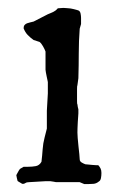

<svg xmlns="http://www.w3.org/2000/svg" viewBox="-20 -463 308 488"><path d="M53.7 0Q47.9 0 44.7 2.2Q41.5 4.4 38.1 4.4Q36.1 4.4 33.4 2.4Q30.8 0.5 25.4 -2.4Q24.4 -2.9 24.2 -5.1Q23.9 -7.3 22.9 -10.3Q22 -13.2 21.5 -17.6Q21.5 -18.1 22.7 -20.3Q23.9 -22.5 25.4 -25.1Q26.9 -27.8 28.3 -30.3Q29.8 -32.7 30.8 -33.7L40 -39.1H50.8Q62 -39.1 71 -40.8Q80.1 -42.5 85.4 -51.8Q87.4 -68.4 88.4 -83.5Q89.4 -98.6 93.3 -113.3L99.1 -136.2V-181.6L101.6 -225.6V-254.4Q101.6 -255.4 100.6 -259.5Q99.6 -263.7 98.6 -268.8Q97.7 -273.9 96.7 -278.6Q95.7 -283.2 95.7 -285.6V-332Q93.8 -337.4 89.4 -345.2Q85 -353 80.6 -356.4L65.4 -361.3Q57.1 -367.2 50.5 -374Q43.9 -380.9 40 -391.1Q40 -396.5 42.5 -399.4Q44.9 -402.3 48.8 -403.8Q52.7 -405.3 57.1 -406.2Q61.5 -407.2 65.4 -408.2L101.6 -426.8Q106 -428.7 109.1 -429.9Q112.3 -431.2 115.2 -432.6Q118.2 -434.1 120.8 -436Q123.5 -438 127 -441.9L141.1 -442.9Q143.6 -442.9 148.7 -442.4Q153.8 -441.9 154.8 -441.9Q156.2 -441.9 159.7 -441.4Q163.1 -440.9 167 -439.9Q170.9 -439 174.3 -438Q177.7 -437 179.2 -436.5Q183.6 -434.6 184.8 -428.5Q186 -422.4 186 -417.5V-401.9L182.6 -390.1Q180.2 -358.4 180.2 -327.6Q180.2 -296.9 179.2 -264.2L176.8 -246.6Q176.3 -246.1 176 -243.2Q175.8 -240.2 175.8 -236.3Q175.8 -232.4 175.8 -228.8Q175.8 -225.1 175.8 -223.1Q175.8 -219.7 175.8 -215.3Q175.8 -210.9 175.8 -207Q175.8 -203.1 176 -200.4Q176.3 -197.8 176.8 -197.8Q176.8 -196.3 177.7 -191.2Q178.7 -186 179.2 -185.1V-174.8Q179.2 -173.3 178.7 -167Q178.2 -160.6 177.7 -152.6Q177.2 -144.5 177 -137Q176.8 -129.4 176.8 -126Q176.8 -121.6 177.5 -112.1Q178.2 -102.5 179.4 -91.8Q180.7 -81.1 181.6 -71.5Q182.6 -62 182.6 -58.1Q182.6 -52.7 188.2 -49.6Q193.8 -46.4 197.3 -45.4Q198.7 -45.4 203.4 -44.9Q208 -44.4 213.4 -43.9Q218.8 -43.5 223.4 -43.2Q228 -43 230 -43Q233.4 -39.1 235.6 -34.7Q237.8 -30.3 237.8 -23.4Q237.8 -16.6 236.6 -10.3Q235.4 -3.9 231 -1.5Q225.1 3.4 218 4.2Q210.9 4.9 203.1 4.9H194.3L182.6 0H122.6Q122.1 0 116.2 -1.2Q110.4 -2.4 108.4 -2.4H94.7Z"/></svg>

Font: IM FELL English
Style: Regular
Weight: 400
Designer: Igino Marini
Foundry: Igino Marini
Version: 3.00